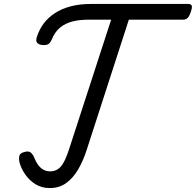

<svg xmlns="http://www.w3.org/2000/svg" viewBox="-20 -939 996 976"><path d="M233 17Q192 17 160.5 -2.5Q129 -22 108 -52.5Q87 -83 79 -114Q75 -133 78.5 -147Q82 -161 103 -166Q123 -172 133.5 -165.5Q144 -159 152 -142Q162 -117 174 -100.5Q186 -84 201.5 -76Q217 -68 235 -68Q267 -68 288.5 -91.5Q310 -115 331 -180L545 -839H430Q383 -839 347 -829.5Q311 -820 285 -798.5Q259 -777 243 -738Q234 -717 221 -712.5Q208 -708 189 -711Q174 -714 167.5 -723.5Q161 -733 168 -753Q180 -790 202.5 -820Q225 -850 259.5 -872.5Q294 -895 340 -907Q386 -919 445 -919H936Q951 -919 954.5 -910.5Q958 -902 950 -879Q943 -857 934 -848Q925 -839 910 -839H635L421 -178Q404 -124 378 -79Q352 -34 316.5 -8.5Q281 17 233 17Z"/></svg>

Font: Playwrite DE LA
Style: Regular
Weight: 400
Designer: Veronika Burian, José Scaglione
Foundry: TypeTogether
Version: Version 1.002